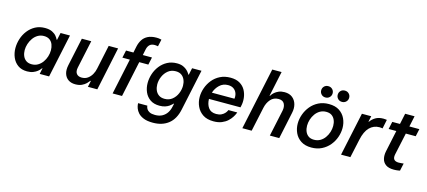

<svg xmlns="http://www.w3.org/2000/svg" viewBox="-68 -1412 5040 2266"><g transform="rotate(15 2452.0 -279.5)"><path d="M325 -540Q379 -540 413 -523Q447 -506 465.5 -483Q484 -460 491 -442H497L516 -530H631L518 0H403L418 -72H413Q413 -72 403.5 -59.5Q394 -47 374.5 -31Q355 -15 324 -2.5Q293 10 250 10Q182 10 137 -22.5Q92 -55 69.5 -108Q47 -161 47 -222Q47 -278 65 -334.5Q83 -391 119 -437.5Q155 -484 206.5 -512Q258 -540 325 -540ZM338 -445Q296 -445 263 -425.5Q230 -406 207 -373.5Q184 -341 171.5 -302.5Q159 -264 159 -227Q159 -189 172 -156.5Q185 -124 212 -104.5Q239 -85 281 -85Q323 -85 356 -104.5Q389 -124 412 -156Q435 -188 447 -226.5Q459 -265 459 -303Q459 -341 446.5 -373.5Q434 -406 407 -425.5Q380 -445 338 -445Z M839 10Q788 10 753 -14Q718 -38 704 -82Q690 -126 703 -187L776 -530H891L818 -188Q808 -139 828.5 -112.5Q849 -86 892 -86Q935 -86 965.5 -108Q996 -130 1015.5 -164.5Q1035 -199 1042 -237L1104 -530H1219L1107 0H992L1008 -76H1002Q991 -61 970.5 -40.5Q950 -20 918 -5Q886 10 839 10Z M1294 0 1387 -438H1296L1316 -530H1406L1423 -611Q1433 -656 1456 -692Q1479 -728 1520.5 -749Q1562 -770 1625 -770Q1650 -770 1668 -766Q1686 -762 1686 -762L1667 -676Q1667 -676 1654 -678.5Q1641 -681 1628 -681Q1587 -681 1566 -661Q1545 -641 1537 -607L1521 -530H1633L1613 -438H1502L1409 0Z M1841 211Q1771 211 1727 193Q1683 175 1659.5 148.5Q1636 122 1626.5 95.5Q1617 69 1615.5 51Q1614 33 1614 33H1727Q1727 33 1729 45.5Q1731 58 1741 74.5Q1751 91 1775 103.5Q1799 116 1842 116Q1895 116 1931 95.5Q1967 75 1988 42Q2009 9 2017 -30L2026 -70H2020Q2020 -70 2010.5 -60Q2001 -50 1982 -36.5Q1963 -23 1934 -13Q1905 -3 1865 -3Q1795 -3 1750 -34.5Q1705 -66 1683 -117Q1661 -168 1661 -227Q1661 -282 1679 -337.5Q1697 -393 1733 -439Q1769 -485 1820.5 -512.5Q1872 -540 1938 -540Q1983 -540 2014 -526Q2045 -512 2064 -493Q2083 -474 2091.5 -460Q2100 -446 2100 -446H2105L2123 -530H2238L2131 -28Q2106 92 2031 151.5Q1956 211 1841 211ZM1902 -97Q1956 -97 1994.5 -128Q2033 -159 2053 -206.5Q2073 -254 2073 -302Q2073 -340 2059.5 -373Q2046 -406 2018.5 -426Q1991 -446 1948 -446Q1893 -446 1854.5 -415Q1816 -384 1795.5 -336.5Q1775 -289 1775 -241Q1775 -203 1788.5 -170Q1802 -137 1830 -117Q1858 -97 1902 -97Z M2528 10Q2448 10 2397.5 -23.5Q2347 -57 2322 -111Q2297 -165 2297 -226Q2297 -282 2316.5 -337.5Q2336 -393 2373.5 -439Q2411 -485 2466 -512.5Q2521 -540 2592 -540Q2661 -540 2706 -513Q2751 -486 2774.5 -442.5Q2798 -399 2803.5 -348Q2809 -297 2798 -250L2794 -232H2409Q2410 -168 2440.5 -125Q2471 -82 2536 -82Q2574 -82 2599 -94.5Q2624 -107 2638.5 -123Q2653 -139 2659 -151.5Q2665 -164 2665 -164H2773Q2773 -164 2766 -146.5Q2759 -129 2742.5 -103Q2726 -77 2698 -51Q2670 -25 2628 -7.5Q2586 10 2528 10ZM2423 -312H2699Q2704 -346 2693.5 -377Q2683 -408 2656 -428Q2629 -448 2586 -448Q2525 -448 2483 -408Q2441 -368 2423 -312Z M2879 0 3041 -760H3155L3090 -453H3095Q3095 -453 3104 -466.5Q3113 -480 3132 -497Q3151 -514 3181 -527Q3211 -540 3252 -540Q3311 -540 3348 -510.5Q3385 -481 3398.5 -432.5Q3412 -384 3399 -326L3330 0H3215L3284 -323Q3294 -373 3275 -408.5Q3256 -444 3204 -444Q3144 -444 3107 -401.5Q3070 -359 3057 -298L2993 0Z M3934 -604Q3903 -604 3883.5 -624.5Q3864 -645 3864 -673Q3864 -702 3883.5 -722Q3903 -742 3934 -742Q3964 -742 3984 -722Q4004 -702 4004 -673Q4004 -644 3984 -624Q3964 -604 3934 -604ZM3732 -604Q3701 -604 3681.5 -624.5Q3662 -645 3662 -673Q3662 -702 3681.5 -722Q3701 -742 3732 -742Q3762 -742 3782 -722Q3802 -702 3802 -673Q3802 -644 3782 -624Q3762 -604 3732 -604ZM3723 10Q3646 10 3595.5 -23Q3545 -56 3520.5 -109Q3496 -162 3496 -223Q3496 -279 3516 -335Q3536 -391 3574 -437.5Q3612 -484 3667.5 -512Q3723 -540 3794 -540Q3872 -540 3922 -507Q3972 -474 3996.5 -421Q4021 -368 4021 -307Q4021 -251 4001.5 -195Q3982 -139 3943.5 -92.5Q3905 -46 3849.5 -18Q3794 10 3723 10ZM3730 -87Q3772 -87 3805 -106Q3838 -125 3861 -157Q3884 -189 3896 -227Q3908 -265 3908 -303Q3908 -341 3895 -373Q3882 -405 3855.5 -424Q3829 -443 3787 -443Q3745 -443 3712 -424Q3679 -405 3656 -373Q3633 -341 3621 -303Q3609 -265 3609 -227Q3609 -189 3622 -157Q3635 -125 3661.5 -106Q3688 -87 3730 -87Z M4085 0 4198 -530H4312L4297 -460H4302Q4324 -493 4362.5 -516.5Q4401 -540 4458 -540Q4476 -540 4488.5 -538Q4501 -536 4501 -536L4478 -426Q4478 -426 4467 -428Q4456 -430 4440 -430Q4369 -430 4319.5 -380Q4270 -330 4248 -226L4199 0Z M4731 10Q4667 10 4632 -15.5Q4597 -41 4587 -83Q4577 -125 4587 -174L4643 -438H4549L4569 -530H4663L4691 -662H4806L4778 -530H4900L4880 -438H4759L4701 -169Q4692 -125 4709 -105Q4726 -85 4767 -85Q4788 -85 4807 -87.5Q4826 -90 4826 -90L4806 2Q4806 2 4784 6Q4762 10 4731 10Z"/></g></svg>

Font: Be Vietnam Pro Medium
Style: Italic
Weight: 500
Italic angle: -12°
Designer: Lam Bao, Tony Le, Vietanh Nguyen
Foundry: Yellow Type Foundry
Version: Version 1.002; ttfautohint (v1.8.3)